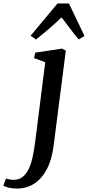

<svg xmlns="http://www.w3.org/2000/svg" viewBox="-142 -835 509 1110"><path d="M168 7.5Q158 88 128.8 143.2Q99.5 198.5 55.5 226.8Q11.5 255 -44 255Q-69 255 -90.8 250.2Q-112.5 245.5 -122.5 237.5L-107 197Q-100 200 -87.2 202.2Q-74.5 204.5 -64 204.5Q-32.5 204.5 -11.2 187.8Q10 171 24.2 141Q38.5 111 47.2 70Q56 29 62 -19.5L119.5 -475.5L55 -499L61.5 -530.5L216.5 -554L238.5 -542.5ZM66 -606.5 35 -628.5 190.5 -815H256.5L346.5 -627L312.5 -607Q287.5 -637 263.8 -669Q240 -701 214 -734.5Q180 -702 142.8 -670Q105.5 -638 66 -606.5Z"/></svg>

Font: Merriweather 48pt Medium
Style: Italic
Weight: 500
Italic angle: -7.8°
Version: Version 2.101